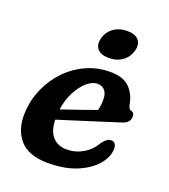

<svg xmlns="http://www.w3.org/2000/svg" viewBox="-128 -767 767 872"><g transform="rotate(20 256.0 -331.5)"><path d="M464.5 -152Q464.5 -113.5 433.5 -75.8Q402.5 -38 344 -13Q285.5 12 203.5 12Q108.5 12 65.8 -38Q23 -88 27.5 -169.5Q30.5 -231 55 -286Q79.5 -341 120.2 -383.2Q161 -425.5 214.8 -449.8Q268.5 -474 330 -474Q392.5 -474 423.2 -443Q454 -412 462 -363Q464 -355 467.5 -348.5Q471 -342 476.5 -341Q494 -338 494 -317.5Q494 -303.5 484.8 -292.2Q475.5 -281 452 -274.5Q415 -262.5 363.5 -246.2Q312 -230 259.8 -213.5Q207.5 -197 167.5 -184.5Q169.5 -129 194.8 -102Q220 -75 262 -75Q304 -75 340.2 -96Q376.5 -117 398.5 -155.5Q410.5 -171 419.5 -177.2Q428.5 -183.5 440.5 -183.5Q453 -183.5 458.8 -174Q464.5 -164.5 464.5 -152ZM292.5 -403.5Q268 -403.5 242.2 -381Q216.5 -358.5 196.8 -320.2Q177 -282 170.5 -235Q209 -248 254.8 -263.8Q300.5 -279.5 335.5 -292.5Q342 -314.5 342 -346.5Q342 -373 329 -388.2Q316 -403.5 292.5 -403.5ZM300 -531Q261.5 -531 244.8 -550.5Q228 -570 237 -603.5Q245.5 -636 272.8 -655.5Q300 -675 338.5 -675Q377 -675 393.5 -655.5Q410 -636 401.5 -603.5Q392.5 -570.5 365.8 -550.8Q339 -531 300 -531Z"/></g></svg>

Font: Fraunces 9pt S100 SemiBold
Style: Italic
Weight: 600
Italic angle: -16°
Version: Version 1.000; ttfautohint (v1.8.3)